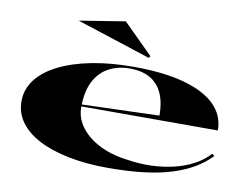

<svg xmlns="http://www.w3.org/2000/svg" viewBox="-80 -849 1264 978"><g transform="rotate(10 552.0 -360.5)"><path d="M575 -515Q729 -515 835.5 -486Q942 -457 997.5 -402.5Q1053 -348 1053 -270H345V-280L747 -293Q747 -360 726.5 -406.5Q706 -453 664 -478Q622 -503 557 -503Q495 -503 447.5 -477Q400 -451 373.5 -398.5Q347 -346 347 -264Q347 -223 367 -186.5Q387 -150 424 -120Q461 -90 512.5 -70Q564 -50 625 -43Q688 -33 749 -35Q810 -37 865 -50Q920 -63 966.5 -87.5Q1013 -112 1045 -148L1058 -139Q1023 -102 975.5 -73.5Q928 -45 864.5 -25Q801 -5 719.5 5Q638 15 535 15Q421 15 329.5 -3.5Q238 -22 174 -55.5Q110 -89 76 -136.5Q42 -184 42 -243Q42 -306 80.5 -356Q119 -406 190 -441.5Q261 -477 358.5 -496Q456 -515 575 -515ZM642 -573 258 -698 495 -736 649 -583Z"/></g></svg>

Font: Kalnia Expanded Medium
Style: Regular
Weight: 500
Width: 7
Designer: Frida Medrano
Foundry: Frida Medrano
Version: Version 1.105